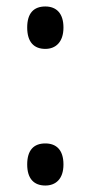

<svg xmlns="http://www.w3.org/2000/svg" viewBox="-20 -563 280 593"><path d="M64 -478C64 -433 85 -412 120 -412C152 -412 176 -433 176 -478C176 -522 154 -543 120 -543C84 -543 64 -522 64 -478ZM64 -55C64 -11 85 10 120 10C152 10 176 -10 176 -55C176 -101 153 -120 120 -120C84 -120 64 -99 64 -55Z"/></svg>

Font: Noto Sans Georgian Condensed
Style: Regular
Weight: 400
Width: 3
Designer: Monotype Design Team, Akaki Razmadze
Foundry: Google LLC
Version: Version 2.005